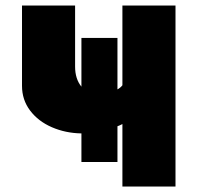

<svg xmlns="http://www.w3.org/2000/svg" viewBox="-20 -678 733 698"><path d="M618 -658V0H425V-227Q413 -221 407 -219V-89H276V-193Q218 -194 168.5 -215.5Q119 -237 89.5 -276Q60 -315 60 -366V-658H253V-436Q253 -391 276 -363V-540H407V-353Q418 -359 425 -368V-658Z"/></svg>

Font: Ysabeau Heavy
Style: Regular
Weight: 800
Designer: Christian Thalmann (Catharsis Fonts)
Version: Version 0.003